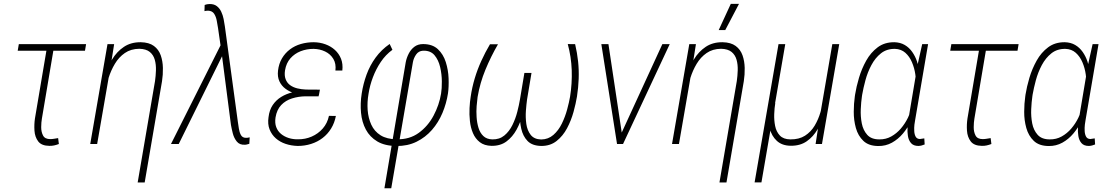

<svg xmlns="http://www.w3.org/2000/svg" viewBox="-20 -762 5876 1016"><path d="M435.5 -528.3 429.7 -493.7H73.7L79.6 -528.3ZM231.4 -528.3H268.1L201.7 -134.3Q198.2 -114.7 198 -89.4Q197.8 -64 207.8 -44.9Q217.8 -25.9 245.6 -25.9Q256.3 -25.9 266.8 -27.8Q277.3 -29.8 287.6 -31.2L291.5 0Q278.8 4.9 266.4 7.6Q253.9 10.3 240.7 9.8Q199.7 9.3 182.1 -13.9Q164.6 -37.1 162.4 -70.6Q160.2 -104 165 -135.7Z M565.9 -414.1 494.1 0H457.5L548.8 -528.3H584ZM534.7 -272 511.7 -272.9Q520 -314.9 534.7 -361.3Q549.3 -407.7 573.7 -448.2Q598.1 -488.8 635.5 -513.9Q672.9 -539.1 725.1 -538.6Q769 -537.6 794.4 -518.8Q819.8 -500 830.6 -469.2Q841.3 -438.5 842 -402.6Q842.8 -366.7 837.4 -332.5L745.6 203.6H708.5L800.3 -333Q804.2 -359.9 805.2 -389.9Q806.2 -419.9 799.1 -445.6Q792 -471.2 772.7 -487.1Q753.4 -502.9 717.3 -503.9Q672.4 -503.4 640.6 -481.4Q608.9 -459.5 587.9 -424.3Q566.9 -389.2 554.4 -348.9Q542 -308.6 534.7 -272Z M1158.7 -471.7 925.8 0H884.8L1154.8 -537.6L1181.6 -523.9ZM1088.4 -740.7Q1112.3 -741.2 1127.2 -729.7Q1142.1 -718.3 1150.6 -700.2Q1159.2 -682.1 1163.3 -661.4Q1167.5 -640.6 1169.9 -622.6L1238.8 -116.2Q1241.2 -101.6 1243.9 -82.3Q1246.6 -63 1254.6 -47.9Q1262.7 -32.7 1281.2 -32.7Q1286.6 -32.2 1291.5 -33.4Q1296.4 -34.7 1301.3 -35.2L1299.3 -1Q1293 0.5 1287.4 2.2Q1281.7 3.9 1275.9 3.9Q1248 5.4 1233.2 -12.9Q1218.3 -31.2 1211.9 -56.2Q1205.6 -81.1 1202.1 -101.1L1152.8 -481.4L1133.8 -613.3Q1130.9 -629.9 1127.2 -651.4Q1123.5 -672.9 1113.5 -688.7Q1103.5 -704.6 1081.1 -705.6Q1076.2 -705.6 1071 -704.8Q1065.9 -704.1 1062 -703.1L1063 -735.8Q1068.8 -737.8 1075.2 -739.3Q1081.5 -740.7 1088.4 -740.7Z M1594.2 -281.2 1670.4 -280.8 1666 -252.4H1597.7Q1559.6 -252 1525.4 -241.2Q1491.2 -230.5 1468 -206.1Q1444.8 -181.6 1438 -140.6Q1433.6 -110.8 1441.7 -89.4Q1449.7 -67.9 1467 -53.5Q1484.4 -39.1 1507.6 -31.7Q1530.8 -24.4 1556.6 -24.9Q1595.2 -24.4 1629.4 -39.3Q1663.6 -54.2 1688 -82Q1712.4 -109.9 1720.7 -148.9L1757.3 -148.4Q1750.5 -111.8 1732.2 -82Q1713.9 -52.2 1687 -31.7Q1660.2 -11.2 1626.5 -0.5Q1592.8 10.3 1555.2 10.3Q1521 9.3 1491.2 -0.7Q1461.4 -10.7 1439.5 -30Q1417.5 -49.3 1406.5 -77.4Q1395.5 -105.5 1400.9 -141.6Q1405.3 -179.7 1423.1 -206.1Q1440.9 -232.4 1467.8 -249Q1494.6 -265.6 1527.3 -273.2Q1560.1 -280.8 1594.2 -281.2ZM1667.5 -258.3H1596.2Q1568.4 -258.8 1540.8 -267.3Q1513.2 -275.9 1491.5 -291.7Q1469.7 -307.6 1458.5 -331.8Q1447.3 -356 1451.2 -388.7Q1455.6 -425.3 1472.2 -453.4Q1488.8 -481.4 1514.4 -500.7Q1540 -520 1572.3 -529.3Q1604.5 -538.6 1640.6 -538.6Q1673.3 -538.1 1702.1 -527.6Q1731 -517.1 1752.4 -497.6Q1773.9 -478 1784.7 -450.7Q1795.4 -423.3 1791.5 -388.7H1754.9Q1759.3 -424.8 1743.9 -450.4Q1728.5 -476.1 1700.4 -489.5Q1672.4 -502.9 1639.2 -503.4Q1603 -503.4 1571 -491Q1539.1 -478.5 1516.8 -453.4Q1494.6 -428.2 1488.3 -390.1Q1483.9 -362.3 1491.5 -342.8Q1499 -323.2 1515.1 -311.5Q1531.2 -299.8 1553 -294.4Q1574.7 -289.1 1599.1 -288.1L1672.9 -287.6Z M2014.2 234.4 2127 -432.6Q2131.3 -455.6 2142.6 -477.8Q2153.8 -500 2172.6 -514.4Q2191.4 -528.8 2218.8 -528.8Q2268.1 -528.8 2296.9 -502Q2325.7 -475.1 2338.9 -433.6Q2352.1 -392.1 2353.8 -347.4Q2355.5 -302.7 2350.6 -268.1Q2342.3 -214.4 2321.3 -164.3Q2300.3 -114.3 2265.9 -74.7Q2231.4 -35.2 2184.3 -12Q2137.2 11.2 2077.1 10.7Q2015.6 9.8 1976.3 -13.7Q1937 -37.1 1916 -76.4Q1895 -115.7 1890.4 -165.3Q1885.7 -214.8 1894 -266.6Q1901.9 -318.4 1919.7 -367.2Q1937.5 -416 1967.8 -457.5Q1998 -499 2042 -529.3L2056.6 -498.5Q2020.5 -472.2 1995.1 -434.3Q1969.7 -396.5 1953.4 -353.3Q1937 -310.1 1930.2 -266.1Q1922.4 -222.2 1925.5 -179.7Q1928.7 -137.2 1944.8 -102.1Q1960.9 -66.9 1993.9 -46.1Q2026.9 -25.4 2079.6 -24.9Q2147 -23.4 2195.8 -58.8Q2244.6 -94.2 2274.4 -150.4Q2304.2 -206.5 2314 -266.6Q2318.4 -293 2318.1 -331.1Q2317.9 -369.1 2309.1 -407Q2300.3 -444.8 2279.1 -470Q2257.8 -495.1 2218.3 -493.7Q2194.8 -492.2 2181.9 -473.4Q2168.9 -454.6 2165 -433.1L2050.3 234.4Z M2984.4 -528.8 3023.4 -528.3Q3034.2 -482.4 3039.1 -436.8Q3043.9 -391.1 3042.2 -345Q3040.5 -298.8 3033.2 -251.5Q3027.3 -214.8 3014.9 -169.7Q3002.4 -124.5 2980.7 -83.5Q2959 -42.5 2925.3 -15.9Q2891.6 10.7 2843.8 10.3Q2795.9 9.3 2771.5 -16.1Q2747.1 -41.5 2738.3 -80.8Q2729.5 -120.1 2731 -161.9Q2732.4 -203.6 2737.3 -236.8L2760.7 -376H2792.5L2769 -235.4Q2765.6 -210.9 2762.9 -176Q2760.3 -141.1 2765.1 -106.4Q2770 -71.8 2788.3 -48.3Q2806.6 -24.9 2843.8 -23.9Q2881.3 -24.4 2908.4 -48.1Q2935.5 -71.8 2953.1 -107.9Q2970.7 -144 2981.2 -182.9Q2991.7 -221.7 2996.6 -250.5Q3007.8 -320.3 3005.4 -390.9Q3002.9 -461.4 2984.4 -528.8ZM2572.8 -527.8H2615.2Q2577.6 -462.9 2548.8 -393.3Q2520 -323.7 2507.3 -249Q2504.4 -229 2502.2 -200.9Q2500 -172.9 2502 -142.6Q2503.9 -112.3 2512 -85.7Q2520 -59.1 2537.6 -42.2Q2555.2 -25.4 2584.5 -24.4Q2622.6 -23.4 2648.7 -44.9Q2674.8 -66.4 2691.4 -100.1Q2708 -133.8 2717.3 -170.2Q2726.6 -206.5 2731.4 -235.4L2754.9 -376H2786.1L2763.2 -236.8Q2756.3 -199.7 2745.4 -157Q2734.4 -114.3 2713.4 -75.9Q2692.4 -37.6 2660.4 -13.7Q2628.4 10.3 2581.1 9.8Q2542.5 8.8 2518.8 -9.8Q2495.1 -28.3 2482.7 -57.6Q2470.2 -86.9 2466.6 -121.6Q2462.9 -156.2 2464.6 -189.9Q2466.3 -223.6 2470.7 -250Q2478 -300.3 2492.2 -347.4Q2506.3 -394.5 2526.9 -439.7Q2547.4 -484.9 2572.8 -527.8Z M3260.7 -40.5 3484.9 -528.3H3523.9L3276.9 0H3246.6ZM3199.7 -528.3 3273.4 -38.1 3273.9 0H3245.1L3162.1 -528.3Z M3644.5 -414.1 3572.8 0H3536.1L3627.4 -528.3H3662.6ZM3613.3 -272 3590.3 -272.9Q3598.6 -314.9 3613.3 -361.3Q3627.9 -407.7 3652.3 -448.2Q3676.8 -488.8 3714.1 -513.9Q3751.5 -539.1 3803.7 -538.6Q3847.7 -537.6 3873 -518.8Q3898.4 -500 3909.2 -469.2Q3919.9 -438.5 3920.7 -402.6Q3921.4 -366.7 3916 -332.5L3824.2 203.6H3787.1L3878.9 -333Q3882.8 -359.9 3883.8 -389.9Q3884.8 -419.9 3877.7 -445.6Q3870.6 -471.2 3851.3 -487.1Q3832 -502.9 3795.9 -503.9Q3751 -503.4 3719.2 -481.4Q3687.5 -459.5 3666.5 -424.3Q3645.5 -389.2 3633.1 -348.9Q3620.6 -308.6 3613.3 -272ZM3783.2 -603 3847.2 -741.7H3890.6L3817.9 -603Z M4384.3 -528.3H4420.9L4329.6 0H4295.9L4314.9 -125ZM4340.3 -245.6 4362.3 -246.6Q4355.5 -206.5 4342.3 -161.9Q4329.1 -117.2 4306.4 -77.9Q4283.7 -38.6 4249 -14.4Q4214.4 9.8 4164.1 9.3Q4118.2 8.8 4090.6 -16.8Q4063 -42.5 4053 -82.5Q4043 -122.6 4048.8 -165L4057.6 -216.3H4082.5Q4078.1 -190.9 4076.9 -158.2Q4075.7 -125.5 4081.8 -95.2Q4087.9 -64.9 4106.7 -44.9Q4125.5 -24.9 4162.1 -24.4Q4208.5 -23.9 4239.7 -43.9Q4271 -64 4290.8 -96.9Q4310.5 -129.9 4321.8 -168.9Q4333 -208 4340.3 -245.6ZM4099.6 -528.3H4135.3L4009.3 203.1H3973.1Z M4503.4 -251.5 4504.9 -261.7Q4511.2 -302.2 4525.4 -350.1Q4539.6 -397.9 4563.7 -441.2Q4587.9 -484.4 4624.5 -511.7Q4661.1 -539.1 4712.9 -538.6Q4744.6 -537.6 4767.8 -523.9Q4791 -510.3 4807.1 -487.3Q4823.2 -464.4 4832.5 -436.8Q4841.8 -409.2 4845.2 -380.4Q4848.6 -351.6 4846.2 -325.7L4825.2 -190.4Q4817.4 -155.8 4800.3 -120.6Q4783.2 -85.4 4758.1 -55.4Q4732.9 -25.4 4700 -7.1Q4667 11.2 4627.4 10.7Q4576.7 10.3 4548.6 -16.6Q4520.5 -43.5 4509 -84.7Q4497.6 -126 4497.8 -170.4Q4498 -214.8 4503.4 -251.5ZM4542.5 -261.7 4541 -252Q4536.6 -222.7 4534.9 -184.1Q4533.2 -145.5 4540.3 -109.1Q4547.4 -72.8 4569.1 -48.6Q4590.8 -24.4 4632.8 -24.4Q4667.5 -23.9 4696 -39.8Q4724.6 -55.7 4746.8 -81.5Q4769 -107.4 4784.2 -138.4Q4799.3 -169.4 4807.6 -199.2L4825.7 -309.6Q4828.1 -336.4 4823.5 -369.1Q4818.8 -401.9 4805.9 -432.4Q4793 -462.9 4770.8 -482.7Q4748.5 -502.4 4715.8 -503.4Q4671.9 -503.9 4641.6 -479.7Q4611.3 -455.6 4591.1 -417.5Q4570.8 -379.4 4559.6 -337.4Q4548.3 -295.4 4542.5 -261.7ZM4859.9 -528.3H4891.1L4822.8 -127.9Q4820.8 -118.7 4818.8 -102.3Q4816.9 -85.9 4817.9 -68.4Q4818.8 -50.8 4825.4 -38.8Q4832 -26.9 4847.7 -26.4Q4854 -26.9 4859.6 -28.1Q4865.2 -29.3 4871.1 -29.8L4873 2.4Q4864.7 5.9 4857.2 7.8Q4849.6 9.8 4840.3 10.3Q4814 10.3 4801 -4.6Q4788.1 -19.5 4784.4 -42.2Q4780.8 -64.9 4782.5 -88.1Q4784.2 -111.3 4786.6 -128.4L4835.4 -418.9Z M5370.1 -528.3 5364.3 -493.7H5008.3L5014.2 -528.3ZM5166 -528.3H5202.6L5136.2 -134.3Q5132.8 -114.7 5132.6 -89.4Q5132.3 -64 5142.3 -44.9Q5152.3 -25.9 5180.2 -25.9Q5190.9 -25.9 5201.4 -27.8Q5211.9 -29.8 5222.2 -31.2L5226.1 0Q5213.4 4.9 5200.9 7.6Q5188.5 10.3 5175.3 9.8Q5134.3 9.3 5116.7 -13.9Q5099.1 -37.1 5096.9 -70.6Q5094.7 -104 5099.6 -135.7Z M5405.3 -251.5 5406.7 -261.7Q5413.1 -302.2 5427.2 -350.1Q5441.4 -397.9 5465.6 -441.2Q5489.7 -484.4 5526.4 -511.7Q5563 -539.1 5614.7 -538.6Q5646.5 -537.6 5669.7 -523.9Q5692.9 -510.3 5709 -487.3Q5725.1 -464.4 5734.4 -436.8Q5743.7 -409.2 5747.1 -380.4Q5750.5 -351.6 5748 -325.7L5727.1 -190.4Q5719.2 -155.8 5702.1 -120.6Q5685.1 -85.4 5659.9 -55.4Q5634.8 -25.4 5601.8 -7.1Q5568.8 11.2 5529.3 10.7Q5478.5 10.3 5450.4 -16.6Q5422.4 -43.5 5410.9 -84.7Q5399.4 -126 5399.7 -170.4Q5399.9 -214.8 5405.3 -251.5ZM5444.3 -261.7 5442.9 -252Q5438.5 -222.7 5436.8 -184.1Q5435.1 -145.5 5442.1 -109.1Q5449.2 -72.8 5470.9 -48.6Q5492.7 -24.4 5534.7 -24.4Q5569.3 -23.9 5597.9 -39.8Q5626.5 -55.7 5648.7 -81.5Q5670.9 -107.4 5686 -138.4Q5701.2 -169.4 5709.5 -199.2L5727.5 -309.6Q5730 -336.4 5725.3 -369.1Q5720.7 -401.9 5707.8 -432.4Q5694.8 -462.9 5672.6 -482.7Q5650.4 -502.4 5617.7 -503.4Q5573.7 -503.9 5543.5 -479.7Q5513.2 -455.6 5492.9 -417.5Q5472.7 -379.4 5461.4 -337.4Q5450.2 -295.4 5444.3 -261.7ZM5761.7 -528.3H5793L5724.6 -127.9Q5722.7 -118.7 5720.7 -102.3Q5718.8 -85.9 5719.7 -68.4Q5720.7 -50.8 5727.3 -38.8Q5733.9 -26.9 5749.5 -26.4Q5755.9 -26.9 5761.5 -28.1Q5767.1 -29.3 5772.9 -29.8L5774.9 2.4Q5766.6 5.9 5759 7.8Q5751.5 9.8 5742.2 10.3Q5715.8 10.3 5702.9 -4.6Q5689.9 -19.5 5686.3 -42.2Q5682.6 -64.9 5684.3 -88.1Q5686 -111.3 5688.5 -128.4L5737.3 -418.9Z"/></svg>

Font: Roboto Condensed ExtraLight
Style: Italic
Weight: 250
Italic angle: -12°
Designer: Christian Robertson
Foundry: Google
Version: Version 3.008; 2023